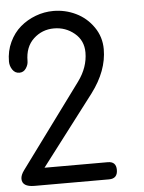

<svg xmlns="http://www.w3.org/2000/svg" viewBox="-56 -807 636 850"><g transform="rotate(-5 262.0 -382.0)"><path d="M-2 -558.1Q-2 -604.5 16.6 -644Q35.2 -683.6 65.4 -709.5Q95.7 -735.4 134 -749.8Q172.4 -764.2 212.9 -764.2Q265.6 -764.2 312.7 -741.5Q359.9 -718.8 390.4 -674.8Q420.9 -630.9 420.9 -576.2Q420.9 -480.5 350.1 -386.2L113.8 -76.2H395Q432.1 -76.2 432.1 -39.1Q432.1 0 394 0H63Q7.8 0 7.8 -36.1Q7.8 -52.7 22.9 -73.2L294.9 -442.9Q338.9 -502.9 338.9 -568.8Q338.9 -622.1 299.8 -654.5Q260.7 -687 209 -687Q156.2 -687 118.2 -651.6Q80.1 -616.2 80.1 -553.2Q80.1 -536.6 69.3 -520.8Q58.6 -504.9 40 -504.9Q20.5 -504.9 9.3 -521.7Q-2 -538.6 -2 -558.1Z"/></g></svg>

Font: BPreplay
Style: Regular
Weight: 400
Designer: Magenta/George Triantafyllakos
Foundry: Magenta/George Triantafyllakos
Version: Version 1.00